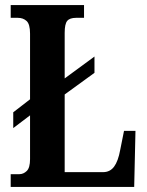

<svg xmlns="http://www.w3.org/2000/svg" viewBox="-20 -734 577 754"><path d="M22 0V-50H56Q72 -50 85 -62.5Q98 -75 98 -109V-281L32 -231V-293L98 -344V-602Q98 -639 84.5 -651.5Q71 -664 50 -664H22V-714H310V-664H279Q254 -664 244 -652Q234 -640 234 -605V-426L351 -512V-448L234 -363V-58H385Q412 -58 428 -79.5Q444 -101 452 -145L467 -220H512L507 0Z"/></svg>

Font: Noto Serif Hebrew ExtraCondensed
Style: Bold
Weight: 700
Width: 2
Designer: Monotype Design Team
Foundry: Monotype Imaging Inc.
Version: Version 2.004; ttfautohint (v1.8.4.7-5d5b)